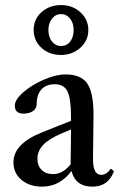

<svg xmlns="http://www.w3.org/2000/svg" viewBox="-20 -714 471 746"><path d="M217.3 -500.5Q170.9 -500.5 140.9 -528.3Q110.8 -556.2 110.8 -597.7Q110.8 -639.6 141.6 -667Q172.4 -694.3 217.3 -694.3Q262.2 -694.3 292.7 -666Q323.2 -637.7 323.2 -597.7Q323.2 -556.2 292 -528.3Q260.7 -500.5 217.3 -500.5ZM217.3 -535.2Q239.7 -535.2 252.9 -552.7Q266.1 -570.3 266.1 -597.7Q266.1 -624.5 252.2 -641.8Q238.3 -659.2 217.3 -659.2Q195.3 -659.2 181.6 -640.9Q168 -622.6 168 -597.7Q168 -570.3 181.9 -552.7Q195.8 -535.2 217.3 -535.2ZM143.6 11.2Q94.7 11.2 63.5 -15.1Q32.2 -41.5 32.2 -83.5Q32.2 -155.8 144.5 -200.2L255.9 -244.6V-259.8Q255.9 -331.1 242.2 -358.9Q228.5 -386.7 192.9 -386.7Q159.7 -386.7 141.1 -366.7Q122.6 -346.7 122.6 -310.1Q122.6 -293 108.4 -282.7Q94.2 -272.5 71.3 -272.5Q37.6 -272.5 37.6 -303.7Q37.6 -326.7 70.6 -355.5Q103.5 -384.3 150.4 -404.5Q197.3 -424.8 234.4 -424.8Q294.4 -424.8 318.8 -389.9Q343.3 -355 343.3 -268.6Q343.3 -235.8 342.3 -176.5Q341.3 -117.2 341.3 -98.1Q340.8 -34.7 373 -34.7Q394 -34.7 410.2 -58.6L422.9 -49.3Q400.9 11.2 339.4 11.2Q272.9 11.2 257.8 -49.8Q212.4 11.2 143.6 11.2ZM125.5 -97.2Q125.5 -69.8 141.8 -53.7Q158.2 -37.6 185.5 -37.6Q222.2 -36.6 254.4 -75.2Q253.9 -81.1 254.4 -87.4Q254.9 -107.9 255.4 -149.2Q255.9 -190.4 255.9 -210.9L218.8 -195.3Q170.4 -174.8 147.9 -151.1Q125.5 -127.4 125.5 -97.2Z"/></svg>

Font: Elstob 18pt Medium
Style: Regular
Weight: 500
Designer: Peter S. Baker
Version: Version 1.015